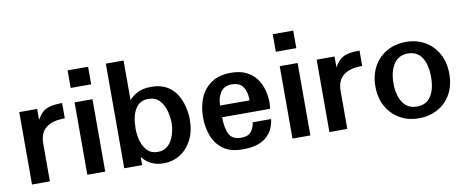

<svg xmlns="http://www.w3.org/2000/svg" viewBox="-59 -876 2759 1135"><g transform="rotate(-10 1321.0 -308.0)"><path d="M57.6 0V-434.6H165V-369.1Q179.7 -395.5 197.3 -412.1Q214.8 -428.7 242.7 -436Q270.5 -443.4 316.4 -443.4V-351.6Q165 -351.6 165 -227.5V0Z M389.6 0V-434.6H497.1V0ZM381.8 -522.5V-627.9H504.9V-522.5Z M845.7 11.7Q802.7 11.7 770 -5.4Q737.3 -22.5 718.8 -49.8V0H611.3V-627.9H717.8V-390.6Q737.3 -413.1 769 -429.7Q800.8 -446.3 851.6 -446.3Q907.2 -446.3 944.8 -424.3Q982.4 -402.3 1003.4 -367.2Q1024.4 -332 1033.7 -292.5Q1043 -252.9 1043 -216.8Q1043 -147.5 1017.1 -96.2Q991.2 -44.9 946.8 -16.6Q902.3 11.7 845.7 11.7ZM824.2 -60.5Q861.3 -60.5 885.3 -83Q909.2 -105.5 920.9 -140.6Q932.6 -175.8 933.6 -214.8Q933.6 -250 923.3 -288.1Q913.1 -326.2 888.7 -352.5Q864.3 -378.9 822.3 -378.9Q769.5 -378.9 743.7 -335.9Q717.8 -293 717.8 -217.8Q717.8 -181.6 728 -145Q738.3 -108.4 761.7 -84.5Q785.2 -60.5 824.2 -60.5Z M1322.3 11.7Q1248 11.7 1204.6 -20Q1161.1 -51.8 1141.6 -103.5Q1122.1 -155.3 1122.1 -215.8Q1122.1 -279.3 1144 -331.5Q1166 -383.8 1211.9 -415Q1257.8 -446.3 1329.1 -446.3Q1384.8 -446.3 1422.4 -427.2Q1460 -408.2 1482.4 -377Q1504.9 -345.7 1514.6 -307.6Q1524.4 -269.5 1524.4 -231.4Q1524.4 -222.7 1523.4 -213.9Q1522.5 -205.1 1521.5 -196.3H1233.4Q1233.4 -133.8 1251.5 -95.7Q1269.5 -57.6 1325.2 -57.6Q1364.3 -57.6 1383.3 -79.6Q1402.3 -101.6 1406.2 -135.7H1516.6Q1508.8 -67.4 1461.4 -27.8Q1414.1 11.7 1322.3 11.7ZM1233.4 -266.6H1410.2Q1410.2 -276.4 1410.2 -283.2Q1407.2 -327.1 1386.7 -352.5Q1366.2 -377.9 1323.2 -377.9Q1277.3 -377.9 1255.9 -346.7Q1234.4 -315.4 1233.4 -266.6Z M1621.1 0V-434.6H1728.5V0ZM1613.3 -522.5V-627.9H1736.3V-522.5Z M1842.8 0V-434.6H1950.2V-369.1Q1964.8 -395.5 1982.4 -412.1Q2000 -428.7 2027.8 -436Q2055.7 -443.4 2101.6 -443.4V-351.6Q1950.2 -351.6 1950.2 -227.5V0Z M2379.9 11.7Q2313.5 11.7 2263.7 -17.6Q2213.9 -46.9 2185.5 -98.1Q2157.2 -149.4 2157.2 -216.8Q2157.2 -286.1 2186 -337.9Q2214.8 -389.6 2265.1 -418Q2315.4 -446.3 2379.9 -446.3Q2445.3 -446.3 2495.1 -417Q2544.9 -387.7 2572.8 -335.9Q2600.6 -284.2 2600.6 -216.8Q2600.6 -146.5 2571.8 -95.2Q2543 -43.9 2492.7 -16.1Q2442.4 11.7 2379.9 11.7ZM2379.9 -58.6Q2435.5 -58.6 2463.4 -101.1Q2491.2 -143.6 2491.2 -216.8Q2491.2 -290 2463.4 -333.5Q2435.5 -377 2379.9 -377Q2323.2 -377 2294.4 -332.5Q2265.6 -288.1 2265.6 -216.8Q2265.6 -146.5 2294.4 -102.5Q2323.2 -58.6 2379.9 -58.6Z"/></g></svg>

Font: Padauk
Style: Bold
Weight: 700
Designer: Debbi Hosken, Becca Hirsbrunner Spalinger
Foundry: SIL International
Version: Version 5.003